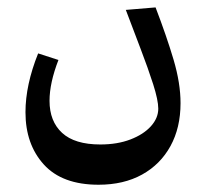

<svg xmlns="http://www.w3.org/2000/svg" viewBox="-20 -303 562 526"><path d="M250 203.1Q150.4 203.1 100.1 147.7Q49.8 92.3 49.8 4.4Q49.8 -70.3 84.5 -156.7L140.1 -138.7Q115.7 -75.7 115.7 -26.9Q115.7 29.3 150.1 61Q184.6 92.8 254.9 92.8Q301.3 92.8 337.2 79.1Q373 65.4 393.3 43Q413.6 20.5 413.6 -5.4Q413.6 -28.3 399.7 -72Q385.7 -115.7 365.2 -169.2Q344.7 -222.7 324.7 -275.9L406.2 -282.7Q436.5 -203.6 455.6 -139.2Q474.6 -74.7 474.6 -20.5Q474.6 46.9 447 97.2Q419.4 147.5 369.1 175.3Q318.8 203.1 250 203.1Z"/></svg>

Font: Markazi Text SemiBold
Style: Regular
Weight: 600
Designer: Borna Izadpanah (Arabic designer), Fiona Ross (Arabic design director) and Florian Runge (Latin designer)
Foundry: Borna Izadpanah and Florian Runge
Version: Version 1.001; ttfautohint (v1.8.3)